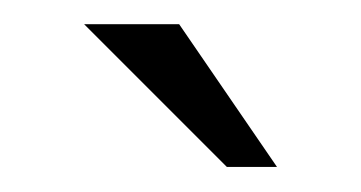

<svg xmlns="http://www.w3.org/2000/svg" viewBox="-20 -718 295 157"><path d="M206.5 -581.5H165.5L48.8 -698.2H126.5Z"/></svg>

Font: Sansation Light
Style: Light
Weight: 300
Designer: Bernd Montag
Version: Version 1.301